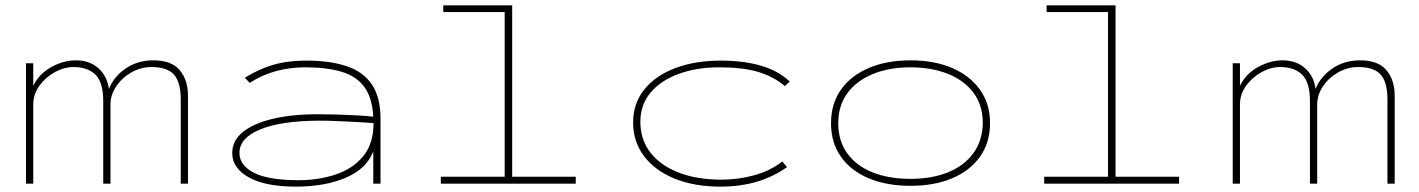

<svg xmlns="http://www.w3.org/2000/svg" viewBox="-20 -685 5290 716"><path d="M77 0V-449H104V-365Q126 -410 171.5 -435Q217 -460 263 -460Q314 -460 347 -430.5Q380 -401 386 -353Q404 -399 448.5 -429.5Q493 -460 552 -460Q620 -460 650.5 -423Q681 -386 681 -329V0H654V-314Q654 -378 629 -406.5Q604 -435 545 -435Q505 -435 470 -415Q435 -395 413.5 -363Q392 -331 392 -295V0H365V-308Q365 -378 336 -406.5Q307 -435 254 -435Q219 -435 184.5 -416Q150 -397 127 -365.5Q104 -334 104 -295V0Z M1083 11Q970 11 908 -23.5Q846 -58 846 -114Q846 -161 886 -193Q926 -225 997.5 -242Q1069 -259 1165 -259Q1195 -259 1232 -258Q1269 -257 1306 -255Q1343 -253 1372 -250Q1368 -321 1338.5 -361Q1309 -401 1253.5 -417.5Q1198 -434 1117 -434Q1062 -434 1010 -420Q958 -406 911 -376L893 -395Q944 -427 998 -443Q1052 -459 1122 -459Q1210 -459 1272 -438.5Q1334 -418 1366.5 -370.5Q1399 -323 1399 -241V0H1372V-121Q1348 -56 1270 -22.5Q1192 11 1083 11ZM873 -115Q873 -68 927.5 -40.5Q982 -13 1093 -13Q1167 -13 1231 -34Q1295 -55 1334 -102Q1373 -149 1373 -226Q1346 -228 1310 -230Q1274 -232 1238 -233.5Q1202 -235 1174 -235Q1031 -235 952 -203Q873 -171 873 -115Z M1624 0V-26H1862V-640H1633V-665H1890V-26H2127V0Z M2667 11Q2569 11 2495.5 -19Q2422 -49 2381.5 -103Q2341 -157 2341 -228Q2341 -299 2382.5 -351Q2424 -403 2498 -431Q2572 -459 2668 -459Q2753 -459 2818 -440Q2883 -421 2925 -381L2907 -364Q2864 -400 2807 -417Q2750 -434 2662 -434Q2578 -434 2511 -409.5Q2444 -385 2406 -339.5Q2368 -294 2368 -231Q2368 -164 2406 -115.5Q2444 -67 2512 -41Q2580 -15 2671 -15Q2734 -15 2794.5 -32Q2855 -49 2897 -83L2915 -62Q2813 11 2667 11Z M3375 8Q3287 8 3220 -20Q3153 -48 3116 -100.5Q3079 -153 3079 -225Q3079 -298 3116 -350.5Q3153 -403 3220 -431.5Q3287 -460 3375 -460Q3464 -460 3530.5 -431.5Q3597 -403 3634.5 -350.5Q3672 -298 3672 -226Q3672 -153 3634.5 -100.5Q3597 -48 3530.5 -20Q3464 8 3375 8ZM3375 -18Q3455 -18 3515.5 -42.5Q3576 -67 3610 -114Q3644 -161 3645 -226Q3645 -293 3610 -339.5Q3575 -386 3514 -410Q3453 -434 3375 -434Q3296 -434 3235 -409Q3174 -384 3140 -337.5Q3106 -291 3106 -226Q3106 -159 3140 -112.5Q3174 -66 3234.5 -42Q3295 -18 3375 -18Z M3874 0V-26H4112V-640H3883V-665H4140V-26H4377V0Z M4577 0V-449H4604V-365Q4626 -410 4671.5 -435Q4717 -460 4763 -460Q4814 -460 4847 -430.5Q4880 -401 4886 -353Q4904 -399 4948.5 -429.5Q4993 -460 5052 -460Q5120 -460 5150.5 -423Q5181 -386 5181 -329V0H5154V-314Q5154 -378 5129 -406.5Q5104 -435 5045 -435Q5005 -435 4970 -415Q4935 -395 4913.5 -363Q4892 -331 4892 -295V0H4865V-308Q4865 -378 4836 -406.5Q4807 -435 4754 -435Q4719 -435 4684.5 -416Q4650 -397 4627 -365.5Q4604 -334 4604 -295V0Z"/></svg>

Font: Inconsolata ExtraExpanded ExtraLight
Style: Regular
Weight: 200
Width: 8
Monospace: yes
Designer: Raph Levien, Cyreal, Brenton Simpson
Foundry: Raph Levien, Cyreal, Google
Version: Version 3.100; ttfautohint (v1.8.4.7-5d5b)